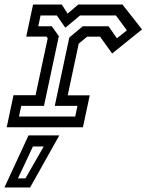

<svg xmlns="http://www.w3.org/2000/svg" viewBox="-32 -560 646 845"><path d="M-2.5 0 27.5 -141H124.5L178 -391.5L172 -399H83.5L113.5 -540H240L265.5 -500L312.5 -540H507L593 -430.5L461.5 -324.5L408.5 -398.5H351.5L314.5 -368L266 -140.5H363L333 0ZM51.5 -47H299L309 -94H209L273 -395L332.5 -444.5H445.5L482.5 -391.5L526.5 -426.5L478 -492H320.5L255.5 -438L218 -492H146.5L136.5 -444.5H196L227 -401L161.5 -94H61.5ZM-12.5 265 93.5 36H229L100.5 265ZM47 225H80L160.5 84.5H113Z"/></svg>

Font: Tourney Thin Medium
Style: Italic
Weight: 500
Italic angle: -12°
Version: Version 1.015